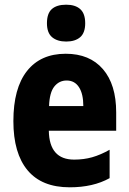

<svg xmlns="http://www.w3.org/2000/svg" viewBox="-20 -788 549 818"><path d="M260 -559Q362 -559 418.5 -493.5Q475 -428 475 -309V-231H188Q190 -108 296 -108Q337 -108 372.5 -118Q408 -128 447 -150V-29Q377 10 277 10Q158 10 97.5 -62.5Q37 -135 37 -272Q37 -412 95 -485.5Q153 -559 260 -559ZM264 -445Q232 -445 211.5 -419.5Q191 -394 189 -336H335Q335 -388 316.5 -416.5Q298 -445 264 -445ZM262 -768Q301 -768 322 -749Q343 -730 343 -689Q343 -648 321.5 -629.5Q300 -611 262 -611Q224 -611 202 -629.5Q180 -648 180 -689Q180 -731 201 -749.5Q222 -768 262 -768Z"/></svg>

Font: Noto Sans Arabic Cond ExtBd
Style: Regular
Weight: 800
Width: 3
Designer: Monotype Design Team, Nadine Chahine, Nizar Qandah and Khaled Hosny
Foundry: Monotype Imaging Inc.
Version: Version 2.012; ttfautohint (v1.8.4.7-5d5b)